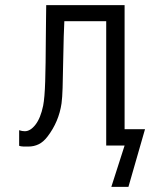

<svg xmlns="http://www.w3.org/2000/svg" viewBox="-20 -570 640 752"><path d="M468 0H396V-487H232Q229.5 -443.5 227.5 -331.5Q226.5 -264.5 225.2 -225.8Q224 -187 221 -165Q210.5 -93 166 -35Q150 -14 131.5 -5Q113 4 91 4Q80 4 70.5 3.8Q61 3.5 55 1V-60Q67 -56 77 -56Q99 -56 119 -81.8Q139 -107.5 149 -156Q155 -187 157 -250.8Q159 -314.5 159.5 -418.5Q160 -452 160.2 -485.2Q160.5 -518.5 161 -550H468V-64H548L483 162H416Z"/></svg>

Font: JuliaMono
Style: Regular
Weight: 400
Monospace: yes
Designer: cormullion
Foundry: corm
Version: Version 0.055; ttfautohint (v1.8.4)